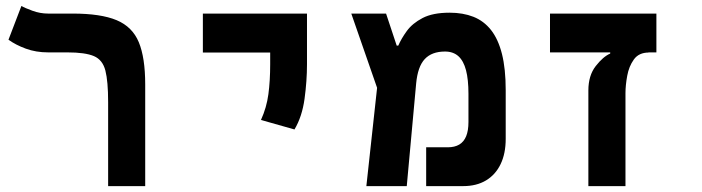

<svg xmlns="http://www.w3.org/2000/svg" viewBox="-20 -632 2384 652"><path d="M473.1 -345.2V0H347.2V-285.2Q347.2 -356 337.9 -392.3Q328.6 -428.7 299.1 -441.4Q269.5 -454.1 208.5 -454.1H143.6Q102.1 -454.1 67.6 -466.8Q33.2 -479.5 8.8 -497.1L52.7 -611.8Q64 -605 90.1 -595.5Q116.2 -585.9 143.1 -585.9H226.6Q322.3 -585.9 376 -563.5Q429.7 -541 451.4 -488.5Q473.1 -436 473.1 -345.2Z M980 -192.4 866.2 -224.6Q885.3 -266.6 891.4 -312Q897.5 -357.4 897.5 -414.1V-585.9H1022.5V-414.1Q1022.5 -357.4 1014.2 -296.6Q1005.9 -235.8 980 -192.4ZM668.9 -453.6V-585.9H1022.5V-453.6Z M1224.1 0 1273.4 -451.7 1326.7 -477.1H1332.5Q1342.8 -501 1361.6 -526.9Q1380.4 -552.7 1415 -570.8Q1449.7 -588.9 1506.8 -588.9Q1552.2 -588.9 1587.6 -575Q1623 -561 1647.5 -530Q1671.9 -499 1684.6 -448.7Q1697.3 -398.4 1697.3 -325.7V-160.6Q1697.3 -110.4 1679.9 -74.5Q1662.6 -38.6 1630.4 -19.3Q1598.1 0 1553.2 0H1427.2V-131.8H1500.5Q1523.9 -131.8 1539.6 -141.1Q1555.2 -150.4 1563 -169.4Q1570.8 -188.5 1570.8 -217.8V-313.5Q1570.8 -361.8 1562.5 -393.6Q1554.2 -425.3 1536.6 -441.2Q1519 -457 1491.2 -457Q1446.3 -457 1422.4 -431.4Q1398.4 -405.8 1393.1 -347.7L1361.3 0ZM1267.6 -313.5 1172.9 -585.9H1291L1328.6 -472.7Z M2209 -585.9V-454.1H1847.7V-585.9ZM2052.2 -450.2V-485.4L2183.1 -453.6Q2149.4 -453.6 2132.6 -430.2Q2115.7 -406.7 2109.9 -374.5Q2104 -342.3 2104 -315.4V0H1978V-324.7Q1978 -375.5 2002.9 -407.5Q2027.8 -439.5 2052.2 -450.2Z"/></svg>

Font: Cascadia Code
Style: Regular
Weight: 400
Monospace: yes
Designer: Aaron Bell
Foundry: Saja Typeworks
Version: Version 2106.017